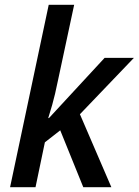

<svg xmlns="http://www.w3.org/2000/svg" viewBox="-20 -780 578 800"><path d="M22 0 183 -760H289L222 -447Q209 -383 197.5 -343Q186 -303 181 -288H184L416 -539H538L313 -304L444 0H327L231 -237L167 -187L128 0Z"/></svg>

Font: Noto Sans Display Medium
Style: Italic
Weight: 500
Italic angle: -12°
Designer: Monotype Design Team
Foundry: Monotype Imaging Inc.
Version: Version 2.003